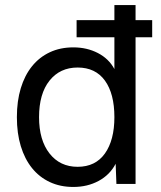

<svg xmlns="http://www.w3.org/2000/svg" viewBox="-20 -730 638 762"><path d="M271 12Q219 12 177.5 -7.5Q136 -27 107 -63Q78 -99 62.5 -150Q47 -201 47 -265Q47 -329 62.5 -380Q78 -431 107 -467Q136 -503 177.5 -522.5Q219 -542 271 -542Q325 -542 368.5 -519.5Q412 -497 434 -456V-710H518V0H442L439 -80Q416 -36 371.5 -12Q327 12 271 12ZM288 -68Q359 -68 396.5 -121Q434 -174 434 -265Q434 -358 396.5 -410Q359 -462 288 -462Q218 -462 176.5 -410Q135 -358 135 -265Q135 -174 176.5 -121Q218 -68 288 -68ZM284 -582V-650H584V-582Z"/></svg>

Font: Geist
Style: Regular
Weight: 400
Designer: Basement.studio, Andrés Briganti, Mateo Zaragoza
Foundry: Basement.studio, Vercel, Andrés Briganti, Guido Ferreyra, Mateo Zaragoza
Version: Version 1.401